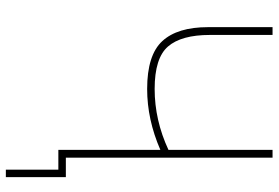

<svg xmlns="http://www.w3.org/2000/svg" viewBox="-164 -590 929 640"><g transform="rotate(90 300.0 -269.5)"><path d="M479 0V-340Q378 -296 276 -296Q163 -296 116.5 -346.5Q70 -397 70 -499V-714H96V-505Q96 -410 134.5 -365.5Q173 -321 276 -321Q380 -321 479 -367V-714H505V-25H570V175H545V0Z"/></g></svg>

Font: Noto Sans Mono Thin
Style: Regular
Weight: 100
Designer: Monotype Design Team
Foundry: Monotype Imaging Inc.
Version: Version 2.014